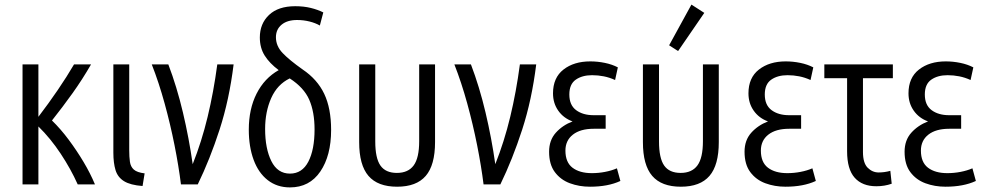

<svg xmlns="http://www.w3.org/2000/svg" viewBox="-20 -802 4290 835"><path d="M78 0V-522H147V-294Q192 -353 231.5 -411Q271 -469 302 -522H376Q338 -456 295 -396Q252 -336 206 -278Q244 -241 279 -194Q314 -147 343.5 -97.5Q373 -48 393 0H318Q288 -67 244 -133.5Q200 -200 147 -252V0Z M600 7Q547 3 519.5 -14Q492 -31 482.5 -62Q473 -93 473 -138V-522H542V-148Q542 -120 545 -98.5Q548 -77 562 -64.5Q576 -52 609 -48Z M767 0Q757 -80 739 -170.5Q721 -261 696 -352Q671 -443 640 -522H712Q749 -425 775.5 -313Q802 -201 818 -88Q857 -186 883 -294Q909 -402 925 -522H996Q977 -368 935 -238.5Q893 -109 840 0Z M1241 13Q1185 13 1144.5 -18.5Q1104 -50 1083 -107Q1062 -164 1062 -238Q1062 -328 1096 -395Q1130 -462 1192 -497Q1152 -527 1131 -560.5Q1110 -594 1110 -639Q1110 -699 1150 -737Q1190 -775 1264 -775Q1301 -775 1331.5 -767.5Q1362 -760 1386 -748L1371 -691Q1352 -702 1326 -708.5Q1300 -715 1272 -715Q1229 -715 1204.5 -694.5Q1180 -674 1180 -640Q1180 -602 1209 -571.5Q1238 -541 1296 -500Q1360 -457 1390 -394Q1420 -331 1420 -237Q1420 -125 1373 -56Q1326 13 1241 13ZM1241 -47Q1294 -47 1321 -99Q1348 -151 1348 -239Q1348 -315 1325 -368Q1302 -421 1240 -461Q1186 -435 1159.5 -375.5Q1133 -316 1133 -241Q1133 -156 1160 -101.5Q1187 -47 1241 -47Z M1707 10Q1623 10 1582.5 -37Q1542 -84 1542 -184V-522H1612V-187Q1612 -114 1634.5 -82Q1657 -50 1706 -50Q1755 -50 1779 -82.5Q1803 -115 1803 -188V-522H1872V-184Q1872 -84 1831.5 -37Q1791 10 1707 10Z M2083 0Q2073 -80 2055 -170.5Q2037 -261 2012 -352Q1987 -443 1956 -522H2028Q2065 -425 2091.5 -313Q2118 -201 2134 -88Q2173 -186 2199 -294Q2225 -402 2241 -522H2312Q2293 -368 2251 -238.5Q2209 -109 2156 0Z M2546 10Q2499 10 2458.5 -5Q2418 -20 2393 -53.5Q2368 -87 2368 -142Q2368 -192 2397 -224.5Q2426 -257 2470 -274Q2431 -288 2408 -320.5Q2385 -353 2385 -396Q2385 -464 2430.5 -499.5Q2476 -535 2547 -535Q2579 -535 2610.5 -528.5Q2642 -522 2667 -509L2655 -454Q2631 -465 2606 -470Q2581 -475 2555 -475Q2512 -475 2484 -455.5Q2456 -436 2456 -391Q2456 -345 2485.5 -323Q2515 -301 2562 -301H2614V-242H2562Q2504 -242 2471.5 -216.5Q2439 -191 2439 -147Q2439 -96 2470 -72.5Q2501 -49 2554 -49Q2583 -49 2611.5 -54.5Q2640 -60 2663 -70L2678 -15Q2624 10 2546 10Z M2941 10Q2857 10 2816.5 -37Q2776 -84 2776 -184V-522H2846V-187Q2846 -114 2868.5 -82Q2891 -50 2940 -50Q2989 -50 3013 -82.5Q3037 -115 3037 -188V-522H3106V-184Q3106 -84 3065.5 -37Q3025 10 2941 10ZM2929 -580 2890 -605 2987 -782 3043 -746Z M3396 10Q3349 10 3308.5 -5Q3268 -20 3243 -53.5Q3218 -87 3218 -142Q3218 -192 3247 -224.5Q3276 -257 3320 -274Q3281 -288 3258 -320.5Q3235 -353 3235 -396Q3235 -464 3280.5 -499.5Q3326 -535 3397 -535Q3429 -535 3460.5 -528.5Q3492 -522 3517 -509L3505 -454Q3481 -465 3456 -470Q3431 -475 3405 -475Q3362 -475 3334 -455.5Q3306 -436 3306 -391Q3306 -345 3335.5 -323Q3365 -301 3412 -301H3464V-242H3412Q3354 -242 3321.5 -216.5Q3289 -191 3289 -147Q3289 -96 3320 -72.5Q3351 -49 3404 -49Q3433 -49 3461.5 -54.5Q3490 -60 3513 -70L3528 -15Q3474 10 3396 10Z M3791 8Q3730 8 3697 -29Q3664 -66 3664 -144V-462H3565V-522H3863V-462H3733V-141Q3733 -93 3753.5 -72.5Q3774 -52 3801 -52Q3827 -52 3852 -59L3858 -3Q3827 8 3791 8Z M4092 10Q4045 10 4004.5 -5Q3964 -20 3939 -53.5Q3914 -87 3914 -142Q3914 -192 3943 -224.5Q3972 -257 4016 -274Q3977 -288 3954 -320.5Q3931 -353 3931 -396Q3931 -464 3976.5 -499.5Q4022 -535 4093 -535Q4125 -535 4156.5 -528.5Q4188 -522 4213 -509L4201 -454Q4177 -465 4152 -470Q4127 -475 4101 -475Q4058 -475 4030 -455.5Q4002 -436 4002 -391Q4002 -345 4031.5 -323Q4061 -301 4108 -301H4160V-242H4108Q4050 -242 4017.5 -216.5Q3985 -191 3985 -147Q3985 -96 4016 -72.5Q4047 -49 4100 -49Q4129 -49 4157.5 -54.5Q4186 -60 4209 -70L4224 -15Q4170 10 4092 10Z"/></svg>

Font: Ubuntu Sans Condensed
Style: Regular
Weight: 400
Width: 3
Designer: Dalton Maag Ltd
Foundry: Dalton Maag Ltd
Version: Version 1.006; ttfautohint (v1.8.4.7-5d5b)